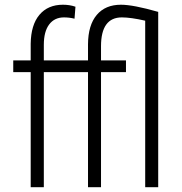

<svg xmlns="http://www.w3.org/2000/svg" viewBox="-20 -780 759 800"><path d="M107.9 0V-479.5H35.2V-528.3H107.9V-597.7Q108.9 -676.3 144.3 -718.3Q179.7 -760.3 242.2 -760.3Q270.5 -760.3 294.4 -752L290.5 -702.1Q269 -707.5 246.6 -707.5Q207 -707.5 184.8 -678Q162.6 -648.4 162.6 -593.3V-528.3H346.7V-595.7Q347.2 -675.3 383.1 -717.8Q418.9 -760.3 483.9 -760.3Q535.2 -760.3 639.2 -730.5V0H585V-693.8Q524.9 -707.5 487.8 -707.5Q400.9 -707.5 400.9 -587.4V-528.3H504.9V-479.5H400.9V0H346.7V-479.5H162.6V0Z"/></svg>

Font: Roboto Condensed Light
Style: Regular
Weight: 300
Designer: Google
Version: Version 2.134; 2016